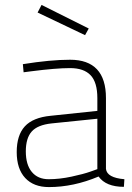

<svg xmlns="http://www.w3.org/2000/svg" viewBox="-20 -752 535 781"><path d="M411 -353V-65Q415 -29 486 -23L484 8Q411 8 381 -34Q279 9 179 9Q117 9 82.5 -28Q48 -65 48 -133.5Q48 -202 81 -238Q114 -274 186 -281L376 -301V-353Q376 -417 348.5 -446Q321 -475 265 -475Q208 -475 107 -462L76 -458L73 -491Q185 -509 265 -509Q411 -509 411 -353ZM190 -250Q133 -244 109 -217Q85 -190 85 -136Q85 -82 109.5 -52.5Q134 -23 178 -23Q222 -23 271 -33.5Q320 -44 348 -54L376 -64V-269ZM149 -732 341 -636 326 -609 133 -701Z"/></svg>

Font: Titillium Web[RUS by Daymarius]
Style: Regular
Weight: 200
Designer: Cyrillization by Daymarius
Foundry: Cyrillization by Daymarius
Version: Version 1.002 September 11, 2018